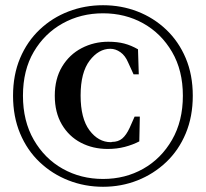

<svg xmlns="http://www.w3.org/2000/svg" viewBox="-20 -699 788 736"><path d="M375 17Q305 17 242.5 -7.5Q180 -32 132 -77.5Q84 -123 57 -187.5Q30 -252 30 -332Q30 -412 57 -476Q84 -540 132 -585.5Q180 -631 242.5 -655Q305 -679 375 -679Q445 -679 507 -655Q569 -631 617 -585.5Q665 -540 692 -476Q719 -412 719 -332Q719 -252 692 -187.5Q665 -123 617 -77.5Q569 -32 507 -7.5Q445 17 375 17ZM375 -13Q460 -13 529 -52Q598 -91 639.5 -163Q681 -235 681 -332Q681 -429 639.5 -500Q598 -571 529 -609.5Q460 -648 375 -648Q290 -648 220.5 -609.5Q151 -571 109.5 -500.5Q68 -430 68 -332Q68 -235 109.5 -163Q151 -91 220.5 -52Q290 -13 375 -13ZM393 -128Q336 -128 290 -152Q244 -176 217 -222Q190 -268 190 -332Q190 -397 218 -443.5Q246 -490 293 -514.5Q340 -539 395 -539Q430 -539 456.5 -532Q483 -525 509 -510L512 -414H492L471 -460Q460 -486 441.5 -499Q423 -512 403 -512Q358 -512 323.5 -466.5Q289 -421 289 -333Q289 -245 323 -199.5Q357 -154 405 -154Q408 -154 409 -155Q433 -155 448.5 -168Q464 -181 477 -209L496 -252H516L514 -157Q489 -144 458.5 -136Q428 -128 393 -128Z"/></svg>

Font: DeepMind Serif Text
Style: Regular
Weight: 400
Designer: Frank Grießhammer / Modifications: Colophon Foundry
Foundry: Colophon Foundry
Version: Version 5.003; ttfautohint (v1.8.2)